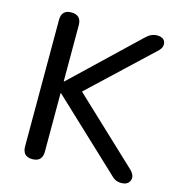

<svg xmlns="http://www.w3.org/2000/svg" viewBox="-107 -807 851 909"><g transform="rotate(15 319.0 -352.5)"><path d="M132 7Q84 7 84 -43V-662Q84 -712 132 -712Q181 -712 181 -662V-387H183L497 -686Q523 -712 552 -712Q585 -712 592 -689.5Q599 -667 579 -647L277 -363L595 -64Q619 -39 609.5 -16Q600 7 568 7Q550 7 537.5 0Q525 -7 511 -22L183 -330H181V-43Q181 7 132 7Z"/></g></svg>

Font: Chiron GoRound TC
Style: Regular
Weight: 400
Designer: Ryoko NISHIZUKA 西塚涼子 (kana, bopomofo & ideographs); Paul D. Hunt (Latin, Greek & Cyrillic); Sandoll Communications 산돌커뮤니
Foundry: Adobe
Version: Version 1.000;hotconv 1.1.1;makeotfexe 2.6.0